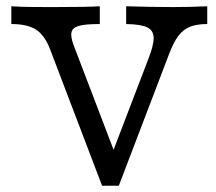

<svg xmlns="http://www.w3.org/2000/svg" viewBox="-20 -591 688 611"><path d="M16.1 -514.5V-571L48.4 -569.4Q74.2 -568.5 150.8 -568.5Q256.5 -568.5 297.6 -571V-514.5Q252.4 -514.5 231.9 -508.9Q211.3 -503.2 207.7 -489.1Q204 -475 214.5 -446.8L350 -91.9L328.2 -79.8L450.8 -400Q469.4 -446.8 469 -470.6Q468.5 -494.4 448.4 -504Q428.2 -513.7 381.5 -514.5V-571Q468.5 -568.5 530.6 -568.5Q583.9 -568.5 639.5 -571V-514.5Q606.5 -514.5 585.1 -506Q563.7 -497.6 548.4 -477.8Q533.1 -458.1 519.4 -422.6L358.1 0H304.8L139.5 -433.9Q122.6 -478.2 95.2 -496.4Q67.7 -514.5 16.1 -514.5Z"/></svg>

Font: Playfair Micro SmCond SmLight
Style: Regular
Weight: 360
Width: 4
Designer: Claus Eggers Sørensen
Foundry: Claus Eggers Sørensen
Version: Version 2.100;Glyphs 3.2 (3219)